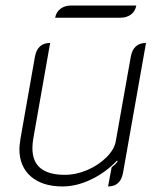

<svg xmlns="http://www.w3.org/2000/svg" viewBox="-20 -664 582 693"><path d="M424 -40Q415 9 370 9L383 -60Q397 -71 404 -80L403 -85Q361 -41 308.5 -16Q256 9 206 9Q133 9 91.5 -27Q50 -63 50 -126Q50 -138 54 -164L106 -459Q115 -509 161 -509L100 -163Q97 -145 97 -129Q97 -33 214 -33Q255 -33 295.5 -50.5Q336 -68 364.5 -96.5Q393 -125 398 -155L452 -459Q461 -509 507 -509ZM236 -644H472Q468 -623 452.5 -611.5Q437 -600 414 -600H179Q183 -621 198.5 -632.5Q214 -644 236 -644Z"/></svg>

Font: K2D Thin
Style: Italic
Weight: 100
Italic angle: -10°
Designer: Katatrad Aksorn Co.,Ltd.
Foundry: Cadson Demak Co.,Ltd.
Version: Version 1.000; ttfautohint (v1.6)